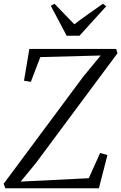

<svg xmlns="http://www.w3.org/2000/svg" viewBox="-26 -1004 647 1024"><path d="M2.5 0 -6.5 -24 419 -596.5 511 -708 189 -699.5 138.5 -567.5 102 -573.5 130.5 -743H593.5L600.5 -720L164.5 -133L84 -35.5L447.5 -53.5L508 -188L547 -177L501.5 0ZM329.5 -813.5 245 -973 264.5 -984Q290 -956.5 316.8 -929.8Q343.5 -903 370.5 -874.5Q404.5 -900.5 442 -927Q479.5 -953.5 523 -984L540.5 -970.5L398 -813.5Z"/></svg>

Font: Merriweather 96pt Light
Style: Italic
Weight: 300
Italic angle: -7.8°
Version: Version 2.101